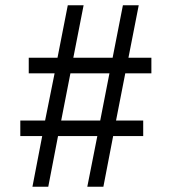

<svg xmlns="http://www.w3.org/2000/svg" viewBox="-20 -708 715 728"><path d="M311 0 349 -192H200L163 0H103L140 -192H57V-251H151L187 -430H89V-489H198L237 -688H297L258 -489H407L446 -688H506L467 -489H554V-430H455L420 -251H523V-192H409L372 0ZM395 -430H247L212 -251H360Z"/></svg>

Font: Assailand
Style: Regular
Weight: 400
Designer: Hector Gatti with collaboration of the Omnibus-Type team
Foundry: Omnibus-Type
Version: Version 0.072;October 19, 2019;FontCreator 12.0.0.2547 64-bi